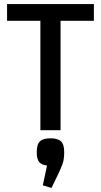

<svg xmlns="http://www.w3.org/2000/svg" viewBox="-20 -645 500 951"><path d="M280 -542V0H180V-542H15V-625H445V-542ZM235 286 192 273 213 175Q187 172 174.5 158Q162 144 162 109Q162 70 178 55Q194 40 230 40Q266 40 282 55Q298 70 298 109Q298 145 289.5 168Q281 191 266 222Z"/></svg>

Font: Changa
Style: Regular
Weight: 400
Designer: Eduardo Rodriguez Tunni
Foundry: Eduardo Rodriguez Tunni
Version: Version 3.003